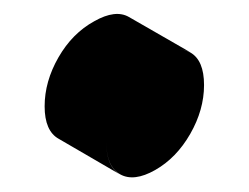

<svg xmlns="http://www.w3.org/2000/svg" viewBox="-20 -190 352 271"><path d="M199 50Q169 67 149.5 56Q130 45 130 10Q130 -25 149.5 -59Q169 -93 199 -110Q229 -127 248.5 -116Q268 -105 268 -70Q268 -35 248.5 -1Q229 33 199 50ZM249 -116Q229 -127 199 -110Q169 -93 149.5 -59Q130 -25 130 10Q130 45 149 56L63 6Q43 -5 43 -40Q43 -75 62.5 -109Q82 -143 113 -160Q143 -177 162 -166Z"/></svg>

Font: Nabla
Style: Regular
Weight: 400
Designer: Arthur Reinders Folmer
Foundry: Typearture
Version: Version 1.002